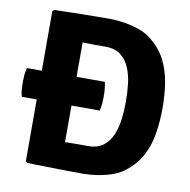

<svg xmlns="http://www.w3.org/2000/svg" viewBox="-78 -766 839 849"><g transform="rotate(10 341.0 -341.5)"><path d="M645.5 -342Q645.5 -283.5 637.2 -229.2Q629 -175 605 -128Q581 -81 533 -44Q510.5 -26 478 -15Q445.5 -4 411.8 1Q378 6 350.5 6Q307.5 6 266 5.2Q224.5 4.5 183 3.8Q141.5 3 98 2L91 -5V-678L98 -685Q141.5 -686.5 183 -687.2Q224.5 -688 266 -688.5Q307.5 -689 350.5 -689Q378 -689 411.8 -683.8Q445.5 -678.5 478 -667.5Q510.5 -656.5 533 -638.5Q580.5 -601.5 604.5 -554.8Q628.5 -508 637 -454Q645.5 -400 645.5 -342ZM481 -342Q481 -380 476.5 -419.2Q472 -458.5 458.5 -491.2Q445 -524 419 -544.2Q393 -564.5 350.5 -564.5Q324 -564.5 298.8 -564.5Q273.5 -564.5 247 -565.5V-118Q273.5 -118.5 298.8 -118.5Q324 -118.5 350.5 -118.5Q393 -118.5 419 -138.8Q445 -159 458.5 -192.2Q472 -225.5 476.5 -264.8Q481 -304 481 -342ZM24 -282Q19.5 -297 18.2 -313Q17 -329 17 -345Q17 -359.5 18.2 -377.5Q19.5 -395.5 24 -411H374Q377.5 -395.5 379 -379.5Q380.5 -363.5 380.5 -347Q380.5 -330 379 -313.5Q377.5 -297 374 -282Z"/></g></svg>

Font: Signika SC
Style: Regular
Weight: 300
Designer: Anna Giedryś
Foundry: Anna Giedryś
Version: Version 2.000